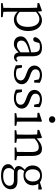

<svg xmlns="http://www.w3.org/2000/svg" viewBox="1289 -2114 1087 3705"><g transform="rotate(90 1832.5 -261.5)"><path d="M209 -413C269 -467 314 -478 350 -478C437 -478 499 -400 499 -253C499 -101 427 -37 341 -37C296 -37 253 -53 209 -97ZM198 -517 184 -527 39 -474V-442L129 -435C132 -388 133 -346 133 -282V34C133 93 132 157 131 217L40 230V262H311V230L208 217C206 156 205 90 205 32V-61C254 -2 308 14 358 14C486 14 579 -92 579 -261C579 -425 490 -528 373 -528C314 -528 256 -503 204 -445Z M990 -114C926 -63 897 -45 855 -45C801 -45 763 -72 763 -132C763 -172 781 -214 878 -251C905 -262 949 -276 990 -287ZM1154 -59C1139 -43 1127 -35 1109 -35C1082 -35 1066 -53 1066 -111V-348C1066 -478 1012 -528 901 -528C795 -528 717 -479 696 -397C698 -373 715 -359 740 -359C766 -359 781 -374 789 -403L811 -477C837 -486 860 -488 881 -488C957 -488 990 -461 990 -351V-319C944 -309 896 -295 857 -283C721 -234 682 -185 682 -118C682 -32 746 14 826 14C891 14 931 -15 992 -77C1001 -22 1033 12 1084 12C1119 12 1147 -2 1171 -38Z M1420 -305C1346 -333 1318 -354 1318 -405C1318 -454 1355 -488 1428 -488C1457 -488 1485 -481 1512 -466L1530 -377H1574L1578 -485C1530 -513 1486 -528 1428 -528C1310 -528 1245 -460 1245 -382C1245 -308 1297 -266 1377 -237L1427 -218C1500 -191 1531 -166 1531 -117C1531 -63 1489 -26 1400 -26C1363 -26 1333 -33 1306 -45L1284 -142H1236L1240 -25C1293 0 1340 14 1400 14C1536 14 1605 -58 1605 -137C1605 -204 1565 -252 1459 -291Z M1890 -305C1816 -333 1788 -354 1788 -405C1788 -454 1825 -488 1898 -488C1927 -488 1955 -481 1982 -466L2000 -377H2044L2048 -485C2000 -513 1956 -528 1898 -528C1780 -528 1715 -460 1715 -382C1715 -308 1767 -266 1847 -237L1897 -218C1970 -191 2001 -166 2001 -117C2001 -63 1959 -26 1870 -26C1833 -26 1803 -33 1776 -45L1754 -142H1706L1710 -25C1763 0 1810 14 1870 14C2006 14 2075 -58 2075 -137C2075 -204 2035 -252 1929 -291Z M2286 -663C2322 -663 2350 -688 2350 -724C2350 -761 2322 -785 2286 -785C2251 -785 2223 -761 2223 -724C2223 -688 2251 -663 2286 -663ZM2328 -45C2327 -100 2326 -177 2326 -228V-375L2329 -517L2314 -527L2157 -475V-442L2249 -436C2251 -386 2251 -346 2251 -284V-228C2251 -177 2250 -100 2249 -45L2163 -32V0H2407V-32Z M2992 -45C2990 -100 2989 -176 2989 -228V-332C2989 -473 2943 -528 2852 -528C2785 -528 2710 -489 2652 -425L2644 -517L2630 -527L2486 -474V-442L2575 -435C2577 -388 2579 -346 2579 -283V-228C2579 -177 2578 -100 2576 -44L2492 -32V0H2736V-32L2657 -45C2656 -100 2655 -177 2655 -228V-386C2719 -445 2770 -466 2819 -466C2883 -466 2913 -432 2913 -328V-228C2913 -176 2912 -99 2911 -44L2826 -32V0H3071V-32Z M3363 -207C3291 -207 3247 -264 3247 -349C3247 -434 3293 -492 3366 -492C3439 -492 3482 -435 3482 -352C3482 -267 3437 -207 3363 -207ZM3454 13C3534 13 3564 51 3564 101C3564 167 3498 221 3373 221C3282 221 3223 187 3223 113C3223 72 3239 43 3273 10C3289 12 3306 13 3326 13ZM3638 -516 3621 -527 3497 -488C3463 -514 3418 -528 3366 -528C3255 -528 3173 -463 3173 -350C3173 -277 3205 -225 3256 -196C3203 -148 3183 -113 3183 -77C3183 -36 3209 -9 3253 3C3178 39 3148 78 3148 126C3148 207 3220 262 3372 262C3545 262 3632 171 3632 78C3632 -8 3578 -55 3467 -55H3320C3264 -55 3247 -77 3247 -108C3247 -135 3259 -157 3281 -185C3306 -176 3334 -171 3365 -171C3475 -171 3556 -236 3556 -350C3556 -394 3545 -430 3524 -458L3638 -457Z"/></g></svg>

Font: Noto Serif CJK JP
Style: Regular
Weight: 400
Designer: Ryoko NISHIZUKA 西塚涼子 (kana & ideographs); Frank Grießhammer (Latin, Greek & Cyrillic); Wenlong ZHANG 张文龙 (bopomofo); San
Foundry: Adobe Systems Incorporated
Version: Version 1.000;PS 1;hotconv 16.6.53;makeotf.lib2.5.65590